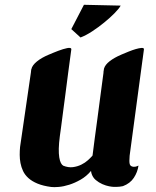

<svg xmlns="http://www.w3.org/2000/svg" viewBox="-20 -761 646 794"><path d="M575.2 -556.6 569.8 -516.1 569.3 -513.2 516.1 -117.2Q513.7 -91.8 516.6 -82Q519.5 -72.3 532.2 -71.3Q538.6 -70.8 544.2 -72.8Q549.8 -74.7 552.7 -76.2Q548.8 -48.8 533.4 -25.6Q518.1 -2.4 488.3 8.8Q474.1 11.7 464.1 11.7Q454.1 11.7 448.7 11.7Q443.8 11.7 430.9 9.3Q418 6.8 403.3 0.5Q388.7 -5.9 375.7 -16.8Q362.8 -27.8 357.9 -45.4L356.4 -54.2Q337.4 -31.7 313.5 -18.1Q289.6 -4.4 266.4 2.9Q243.2 10.3 223.1 12Q203.1 13.7 191.4 12.2Q158.2 7.8 135.3 -1.7Q112.3 -11.2 97.7 -24.4Q83 -37.6 75.4 -53.7Q67.9 -69.8 64.7 -86.7Q61.5 -103.5 61.5 -120.6Q61.5 -137.7 63 -153.3L107.9 -461.9Q108.4 -464.8 108.4 -467.3Q108.4 -469.7 108.9 -471.2Q108.9 -473.1 109.4 -474.6Q109.4 -475.1 109.9 -475.1Q111.3 -482.9 117.2 -491Q123 -499 132.6 -506.8Q142.1 -514.6 154.5 -521.7Q167 -528.8 181.2 -534.7Q189.9 -538.6 200.2 -542.7Q210.4 -546.9 220.7 -550.8Q231 -554.7 240.5 -557.6Q250 -560.5 257.6 -562Q265.1 -563.5 269.8 -562.7Q274.4 -562 274.9 -558.6Q274.9 -556.6 274.9 -556.6L262.2 -461.9Q255.4 -409.2 249 -359.9Q246.1 -338.9 243.2 -316.4Q240.2 -293.9 237.5 -272.7Q234.9 -251.5 232.2 -232.2Q229.5 -212.9 227.5 -198.2Q223.6 -168.5 223.1 -146.7Q222.7 -125 225.1 -110.1Q227.5 -95.2 231.9 -86.9Q236.3 -78.6 241.7 -75.7Q262.7 -67.4 281.5 -69.8Q300.3 -72.3 316.2 -80.1Q332 -87.9 343.8 -98.6Q355.5 -109.4 362.3 -117.2Q362.3 -117.7 362.5 -117.9Q362.8 -118.2 362.8 -118.7Q366.2 -147.5 371.6 -187.3Q377 -227.1 383.1 -272.5Q389.2 -317.9 395.5 -366.5Q401.9 -415 408.2 -461.9H407.7Q408.7 -468.8 409.2 -471.2Q409.7 -473.1 409.7 -474.6V-475.1Q409.7 -476.1 409.9 -476.6Q410.2 -477.1 410.2 -477.5Q414.6 -493.2 433.8 -508.1Q453.1 -522.9 481 -534.7Q481.4 -535.2 481.9 -535.2Q482.4 -535.2 482.9 -535.6Q496.6 -541.5 512.5 -547.9Q528.3 -554.2 541.7 -558.1Q555.2 -562 564.7 -562.7Q574.2 -563.5 575.2 -558.6V-557.6ZM274.9 -640.6 327.1 -741.2 479 -737.8Q472.2 -725.1 453.6 -706.3Q435.1 -687.5 411.1 -668Q387.2 -648.4 361.1 -631.3Q335 -614.3 313 -606Z"/></svg>

Font: Brush Lettering One
Style: Bold Italic
Weight: 400
Italic angle: -7°
Designer: Eben Sorkin
Foundry: Eben Sorkin
Version: Version 1.001